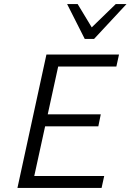

<svg xmlns="http://www.w3.org/2000/svg" viewBox="-20 -927 644 947"><path d="M481 0H66L209 -658H567L554 -599H267L149 -59H494ZM155 -304 168 -363H477L465 -304ZM398 -735 417 -777 551 -907H604L444 -735ZM398 -735 311 -907H363L441 -778L444 -735Z"/></svg>

Font: Ysabeau Infant
Style: Italic
Weight: 400
Italic angle: -12°
Designer: Christian Thalmann (Catharsis Fonts)
Version: Version 2.001;gftools[0.9.30]; featfreeze: ss01,ss02,lnum